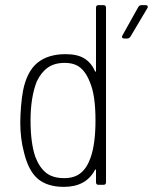

<svg xmlns="http://www.w3.org/2000/svg" viewBox="-20 -720 596 748"><path d="M364 -700H383Q393 -700 393 -690V-10Q393 0 383 0H364Q354 0 354 -10V-57Q354 -60 352.5 -60Q351 -60 350 -58Q315 8 229 8Q166 8 129 -22Q92 -52 74 -124Q59 -180 59 -242Q59 -270 62 -306Q65 -342 70 -368Q85 -442 126 -475.5Q167 -509 236 -509Q282 -509 309 -492Q336 -475 350 -443Q351 -440 352.5 -440.5Q354 -441 354 -444V-690Q354 -700 364 -700ZM352 -251Q352 -348 331 -398Q317 -436 294 -455.5Q271 -475 232 -475Q192 -475 166 -456.5Q140 -438 123 -402Q99 -340 99 -251Q99 -162 118 -108Q134 -67 160 -46.5Q186 -26 230 -26Q270 -26 294.5 -46Q319 -66 333 -106Q352 -160 352 -251ZM457 -582 519 -693Q524 -700 531 -700H547Q553 -700 555 -696.5Q557 -693 554 -688L488 -577Q483 -570 476 -570H464Q458 -570 456 -573.5Q454 -577 457 -582Z"/></svg>

Font: Barlow Semi Condensed ExLight
Style: Regular
Weight: 275
Width: 4
Designer: Jeremy Tribby
Foundry: Tribby Type
Version: Version 1.408